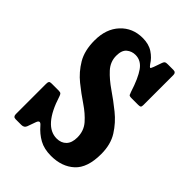

<svg xmlns="http://www.w3.org/2000/svg" viewBox="-167 -614 708 708"><g transform="rotate(45 187.0 -260.5)"><path d="M268 -362Q250.5 -417 231.5 -443.8Q212.5 -470.5 183.5 -470.5Q164 -470.5 149.5 -458.5Q135 -446.5 135 -418Q135 -386.5 157 -362.5Q179 -338.5 211.5 -316.2Q244 -294 276.2 -268Q308.5 -242 330.5 -207.2Q352.5 -172.5 352.5 -122.5Q352.5 -50.5 317.5 -18.5Q282.5 13.5 226 13.5Q190 13.5 164.8 -0.5Q139.5 -14.5 119 -38.5Q106 -54 99 -35.5L87 -2Q82.5 10 68 10H38Q25.5 10 25.5 -4V-161.5Q25.5 -170.5 28 -173.8Q30.5 -177 39.5 -177H76Q85 -177 88 -173.5Q91 -170 93 -163.5Q130 -46.5 195.5 -46.5Q219 -46.5 233 -61Q247 -75.5 247 -103.5Q247 -138 226 -162Q205 -186 173.8 -207Q142.5 -228 111.5 -253Q80.5 -278 59.5 -313.2Q38.5 -348.5 38.5 -401.5Q38.5 -461.5 72 -497.5Q105.5 -533.5 158 -533.5Q190 -533.5 211.5 -519.2Q233 -505 245.5 -484.5Q252 -475.5 254.8 -474.8Q257.5 -474 262 -486.5L273.5 -519Q276 -525.5 279.2 -527.8Q282.5 -530 292 -530H321.5Q334.5 -530 334.5 -516V-360Q334.5 -352 331.8 -349.5Q329 -347 320.5 -347H285.5Q274.5 -347 272.5 -350.8Q270.5 -354.5 268 -362Z"/></g></svg>

Font: Besley* Condensed Medium
Style: Regular
Weight: 500
Width: 3
Designer: Owen Earl
Foundry: indestructible type*
Version: Version 3.000; ttfautohint (v1.8.3)